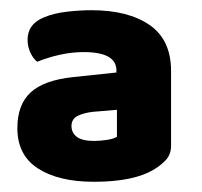

<svg xmlns="http://www.w3.org/2000/svg" viewBox="-20 -643 395 376"><path d="M164 -367Q176 -367 189 -369Q202 -371 209 -375V-428L162 -424Q144 -422 132 -416Q120 -410 120 -396Q120 -383 130.5 -375Q141 -367 164 -367ZM159 -623Q231 -623 273 -594Q315 -565 315 -504V-358Q315 -341 305.5 -330.5Q296 -320 283 -312Q243 -287 164 -287Q95 -287 54.5 -313Q14 -339 14 -392Q14 -438 40 -462Q66 -486 123 -492L208 -501V-505Q208 -541 144 -541Q120 -541 96 -535.5Q72 -530 53 -522Q45 -528 39.5 -540Q34 -552 34 -565Q34 -596 66 -609Q85 -617 110.5 -620Q136 -623 159 -623Z"/></svg>

Font: Baloo 2 ExtraBold
Style: Regular
Weight: 800
Designer: Sarang Kulkarni and Ek Type
Foundry: Ek Type
Version: Version 1.640;hotconv 1.0.111;makeotfexe 2.5.65597; ttfautoh